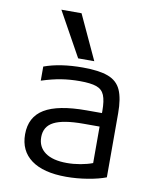

<svg xmlns="http://www.w3.org/2000/svg" viewBox="-88 -859 776 938"><g transform="rotate(10 300.0 -390.0)"><path d="M304 10Q191 10 131 -34Q71 -78 71 -160Q71 -246 138 -286.5Q205 -327 346 -327H423V-338Q423 -388 412 -415Q401 -442 372.5 -452Q344 -462 290 -462Q241 -462 197.5 -455Q154 -448 101 -431V-501Q180 -530 293 -530Q373 -530 418.5 -513Q464 -496 482.5 -454.5Q501 -413 501 -340V-22Q465 -8 411 1Q357 10 304 10ZM423 -260H343Q243 -260 197 -236.5Q151 -213 151 -160Q151 -111 188.5 -84Q226 -57 296 -57Q329 -57 363 -63Q397 -69 423 -79ZM262 -570 140 -790H240L342 -570Z"/></g></svg>

Font: M PLUS Code Latin 60
Style: Regular
Weight: 400
Width: 7
Monospace: yes
Designer: Coji Morishita
Foundry: UNDERFOREST DESIGN
Version: Version 1.005; ttfautohint (v1.8.3)